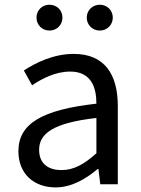

<svg xmlns="http://www.w3.org/2000/svg" viewBox="-20 -787 603 820"><path d="M217.2 13.4C284.5 13.4 345.4 -21.7 396.7 -64.9H400.5L408.2 0H483.1V-334C483.1 -468.7 427.5 -556.8 294.5 -556.8C207.4 -556.8 131.2 -518.2 81.9 -486L117 -422.7C160 -451.7 216.8 -481.3 280 -481.3C369.2 -481.3 391.9 -414 391.7 -344.2C160.5 -318.4 58.6 -259.5 58.6 -141.3C58.6 -43.3 126.2 13.4 217.2 13.4ZM242.8 -60.6C189.4 -60.6 147.1 -85.1 147.1 -147.4C147.1 -217.3 208.7 -262.5 391.7 -283.2V-132.4C339.4 -85.5 295.3 -60.6 242.8 -60.6ZM191 -656.5C223.3 -656.5 246.7 -681.1 246.7 -711.7C246.7 -742.6 223.3 -766.8 191 -766.8C159.3 -766.8 135.9 -742.6 135.9 -711.7C135.9 -681.1 159.3 -656.5 191 -656.5ZM406.2 -656.5C437.9 -656.5 461.7 -681.1 461.7 -711.7C461.7 -742.6 437.9 -766.8 406.2 -766.8C374.5 -766.8 350.5 -742.6 350.5 -711.7C350.5 -681.1 374.5 -656.5 406.2 -656.5Z"/></svg>

Font: Source Han Sans JP VF
Style: Regular
Weight: 250
Designer: Ryoko NISHIZUKA 西塚涼子 (kana, bopomofo & ideographs); Paul D. Hunt (Latin, Greek & Cyrillic); Sandoll Communications 산돌커뮤니
Foundry: Adobe
Version: Version 2.004;hotconv 1.0.118;makeotfexe 2.5.65603